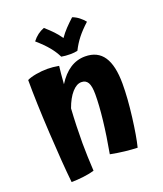

<svg xmlns="http://www.w3.org/2000/svg" viewBox="-143 -840 828 973"><g transform="rotate(-20 270.5 -353.0)"><path d="M193 -127Q193 -95 194.5 -52.5Q196 -10 198 23Q176 30 140.5 34.5Q105 39 74 39Q63 -65 53.5 -235Q44 -405 44 -522Q62 -531 92.5 -536.5Q123 -542 155 -542Q169 -542 184 -540.5Q199 -539 216 -536Q214 -519 211.5 -495Q209 -471 207 -440Q237 -488 274 -512Q311 -536 355 -536Q422 -536 454.5 -487.5Q487 -439 487 -341Q487 -264 474.5 -164.5Q462 -65 448 -10Q418 -11 381.5 -15Q345 -19 304 -27Q321 -120 330 -200Q339 -280 339 -338Q339 -382 328 -401Q317 -420 293 -420Q267 -420 242 -391.5Q217 -363 199 -313Q196 -267 194.5 -218.5Q193 -170 193 -127ZM144 -694Q158 -712 174 -724Q190 -736 209 -743Q235 -720 252 -702Q269 -684 285 -661Q301 -684 319.5 -703.5Q338 -723 362 -745Q381 -738 397 -725.5Q413 -713 425 -698Q390 -666 368 -638Q346 -610 329 -576Q321 -574 311 -573Q301 -572 290 -572Q277 -572 265 -573Q253 -574 242 -576Q228 -605 205 -633Q182 -661 144 -694Z"/></g></svg>

Font: Atma SemiBold
Style: Regular
Weight: 600
Designer: Gregori Vincens, Jeremie Hornus, Riccardo Olocco, Yoann Minet.
Foundry: black foundry
Version: Version 1.102;PS 1.100;hotconv 1.0.86;makeotf.lib2.5.63406